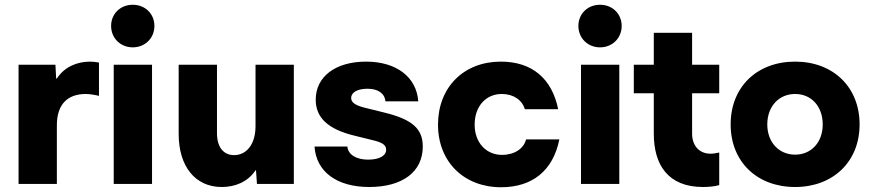

<svg xmlns="http://www.w3.org/2000/svg" viewBox="-20 -773 3667 807"><path d="M360 -514C303 -514 251 -492 219 -443H216L213 -501H58V0H219V-246C219 -334 263 -378 341 -378C359 -378 385 -373 396 -370V-510C384 -512 372 -514 360 -514Z M538 -574C590 -574 629 -613 629 -664C629 -715 590 -753 538 -753C486 -753 447 -715 447 -664C447 -613 486 -574 538 -574ZM619 0V-501H458V0Z M1054 -243C1054 -165 1015 -121 964 -121C919 -121 892 -155 892 -213V-501H731V-210C731 -73 801 13 912 13C968 13 1021 -8 1054 -57H1056L1060 0H1215V-501H1054Z M1532 13C1672 13 1757 -51 1757 -157C1757 -231 1714 -271 1595 -300L1510 -321C1472 -331 1456 -343 1456 -361C1456 -385 1483 -400 1525 -400C1568 -400 1597 -381 1600 -347H1738C1731 -449 1646 -514 1519 -514C1390 -514 1307 -451 1307 -354C1307 -279 1358 -230 1469 -203L1554 -182C1589 -173 1603 -162 1603 -144C1603 -118 1574 -102 1527 -102C1478 -102 1443 -123 1440 -157H1302C1309 -51 1396 13 1532 13Z M2086 14C2220 14 2305 -58 2331 -187H2191C2182 -149 2143 -122 2090 -122C2023 -122 1975 -174 1975 -249C1975 -326 2022 -378 2089 -378C2139 -378 2175 -352 2186 -314H2326C2300 -443 2216 -514 2085 -514C1929 -514 1821 -406 1821 -249C1821 -93 1930 14 2086 14Z M2502 -574C2554 -574 2593 -613 2593 -664C2593 -715 2554 -753 2502 -753C2450 -753 2411 -715 2411 -664C2411 -613 2450 -574 2502 -574ZM2583 0V-501H2422V0Z M3003 -501H2889V-635H2728V-501H2644V-381H2728V-211C2728 -81 2787 13 2935 13C2954 13 2984 11 3003 5V-132C2989 -129 2979 -127 2966 -127C2920 -127 2889 -160 2889 -211V-381H3003Z M3322 13C3482 13 3593 -94 3593 -250C3593 -407 3482 -514 3322 -514C3161 -514 3051 -407 3051 -250C3051 -94 3161 13 3322 13ZM3322 -123C3254 -123 3205 -175 3205 -250C3205 -326 3254 -378 3322 -378C3390 -378 3438 -326 3438 -250C3438 -175 3390 -123 3322 -123Z"/></svg>

Font: UULA Sans
Style: Bold
Weight: 700
Designer: Mohamed Gaber, Laura Garcia Mut
Foundry: Kief Type Foundry
Version: Version 3.006;hotconv 1.0.109;makeotfexe 2.5.65596